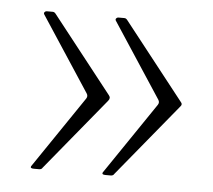

<svg xmlns="http://www.w3.org/2000/svg" viewBox="-37 -484 494 446"><g transform="rotate(5 210.0 -261.5)"><path d="M164 -263 50 -437Q48 -440 50 -442.5Q52 -445 55 -445H69Q73 -445 76 -441L216 -263Q221 -257 215 -250L77 -82Q75 -78 69 -78H57Q48 -78 50 -83L164 -251Q168 -257 164 -263ZM331 -263 217 -437Q215 -440 217 -442.5Q219 -445 222 -445H236Q240 -445 243 -441L383 -263Q386 -260 386 -257Q386 -254 382 -250L244 -82Q242 -78 236 -78H224Q215 -78 217 -83L331 -251Q335 -257 331 -263Z"/></g></svg>

Font: Libre Franklin Thin
Style: Regular
Weight: 250
Designer: Pablo Impallari, Rodrigo Fuenzalida
Foundry: Impallari Type
Version: Version 1.002; ttfautohint (v1.5)